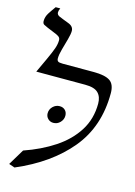

<svg xmlns="http://www.w3.org/2000/svg" viewBox="-125 -844 651 928"><g transform="rotate(15 200.5 -380.0)"><path d="M294 -525Q350 -525 375 -508.5Q400 -492 400 -447Q400 -280 305 -165.5Q210 -51 43 20L14 10L62 -70Q146 -99 212 -142.5Q278 -186 316 -246Q354 -306 354 -383Q354 -417 335 -436Q316 -455 270 -455H25L58 -526Q77 -567 84.5 -589Q92 -611 92 -630Q92 -642 82 -648.5Q72 -655 58 -660L24 -674Q12 -679 4 -683.5Q-4 -688 -4 -701Q-4 -722 8.5 -741.5Q21 -761 35 -780H58Q52 -768 52 -759Q52 -747 65 -741L87 -732L113 -722Q140 -712 140 -689Q140 -674 132.5 -646.5Q125 -619 117 -591Q109 -563 109 -544Q109 -534 114.5 -529.5Q120 -525 139 -525ZM168 -237Q152 -237 141 -248Q130 -259 130 -275Q130 -295 144.5 -309Q159 -323 178 -323Q195 -323 205.5 -312.5Q216 -302 216 -285Q216 -266 202 -251.5Q188 -237 168 -237Z"/></g></svg>

Font: Bona Nova SC
Style: Italic
Weight: 400
Italic angle: -4°
Designer: Mateusz Machalski
Foundry: Capitalics
Version: Version 4.001; ttfautohint (v1.8.4.7-5d5b)